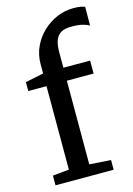

<svg xmlns="http://www.w3.org/2000/svg" viewBox="-125 -894 662 957"><g transform="rotate(-15 206.0 -415.0)"><path d="M38.5 0.5V-49.5L123 -58V-488.5H29V-534.5L123 -554V-602.5Q123 -650 142 -691.2Q161 -732.5 193.5 -763.5Q226 -794.5 267 -812Q308 -829.5 352 -829.5Q376.5 -829.5 389.8 -826.8Q403 -824 411.5 -821L411 -723.5Q402 -731 377.8 -737.2Q353.5 -743.5 320 -743Q288 -743.5 267.8 -733Q247.5 -722.5 237.8 -699Q228 -675.5 228 -635V-555.5H366V-488.5H228V-57L338.5 -49.5V0.5Z"/></g></svg>

Font: Merriweather Light 18pt
Style: Regular
Weight: 400
Version: Version 2.100